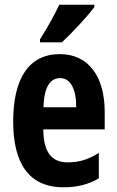

<svg xmlns="http://www.w3.org/2000/svg" viewBox="-20 -786 497 816"><path d="M381 -756V-766H232C211 -722 184 -672 150 -619V-606H243C289 -649 354 -719 381 -756ZM234 -556C104 -556 36 -454 36 -270C36 -97 99 10 250 10C307 10 356 -2 400 -28V-136C353 -107 315 -96 268 -96C198 -96 165 -140 164 -236H425V-310C425 -460 357 -556 234 -556ZM236 -454C280 -454 304 -407 304 -330H165C167 -418 194 -454 236 -454Z"/></svg>

Font: Noto Sans Lao Looped ExtraCondensed
Style: Bold
Weight: 700
Width: 2
Designer: Mark Frömberg, Ben Mitchell
Foundry: The Fontpad Ltd
Version: Version 1.002